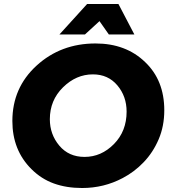

<svg xmlns="http://www.w3.org/2000/svg" viewBox="-20 -930 851 963"><path d="M392 13Q313 13 250 -9.8Q187 -32.5 137.5 -82Q42 -177 42 -323Q42 -490 163.5 -601Q285 -712 459 -712Q611 -712 707.5 -619Q804 -527.5 804 -377Q804 -297.5 776 -231.8Q748 -166 701 -116.8Q654 -67.5 595.5 -37Q501 13 392 13ZM404 -143Q488 -143 551.5 -207.5Q615 -272 615 -370Q615 -447 568.5 -502Q522 -557 446 -557Q362 -557 296 -492Q230 -427 230 -332Q230 -256 277.5 -199.5Q325 -143 404 -143ZM654 -757H526L479 -824L406 -757H278L417 -910H574Z"/></svg>

Font: Argentum Novus
Style: Bold Italic
Weight: 700
Designer: Julieta Ulanovsky (font) & Cristiano Sobral (main changes)
Foundry: Julieta Ulanovsky (font) & Cristiano Sobral (main changes)
Version: Version 3.00;November 27, 2020;FontCreator 13.0.0.2655 64-bi